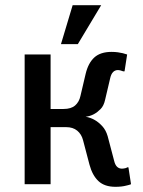

<svg xmlns="http://www.w3.org/2000/svg" viewBox="-20 -710 550 740"><path d="M310 -260Q329 -257 346 -247Q360 -239 374 -224Q388 -209 395 -185L420 -90Q427 -60 450 -60Q456 -60 464 -62Q468 -63 470 -65H475L485 0Q478 3 468 5Q450 10 425 10Q383 10 359.5 -12Q336 -34 325 -75L300 -170Q294 -193 277.5 -206.5Q261 -220 235 -220H175V0H75V-500H175V-290H225Q254 -290 269.5 -303.5Q285 -317 290 -340L310 -425Q320 -467 343.5 -488.5Q367 -510 410 -510Q423 -510 434 -508.5Q445 -507 453 -505Q463 -502 470 -500L460 -435H455Q453 -436 449 -437Q446 -438 442.5 -439Q439 -440 435 -440Q412 -440 405 -410L385 -325Q380 -302 367.5 -289.5Q355 -277 342 -270Q327 -262 310 -260ZM370 -690 280 -540H215L260 -690Z"/></svg>

Font: Scada
Style: Regular
Weight: 400
Designer: Jovanny Lemonad
Foundry: Jovanny Lemonad
Version: Version 3.005; ttfautohint (v0.91) -l 8 -r 50 -G 200 -x 0 -w